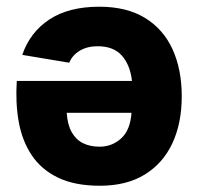

<svg xmlns="http://www.w3.org/2000/svg" viewBox="-20 -562 608 586"><path d="M382.8 -314.9H31.2Q26.9 -248.5 37.1 -190.7Q47.4 -132.8 76.4 -88.9Q105.5 -44.9 156.7 -20Q208 4.9 285.2 4.9Q366.2 4.9 421.9 -29.3Q477.5 -63.5 506.1 -124.8Q534.7 -186 534.7 -268.1Q534.7 -350.1 506.6 -411.6Q478.5 -473.1 422.6 -507.3Q366.7 -541.5 283.2 -541.5Q189.9 -541.5 130.9 -502.7Q71.8 -463.9 47.9 -394.5L191.4 -370.6Q200.2 -393.1 223.1 -407Q246.1 -420.9 277.8 -420.9Q326.7 -420.9 352.1 -392.1Q377.4 -363.3 382.8 -314.9ZM381.3 -217.8Q377.9 -165.5 350.1 -139.9Q322.3 -114.3 283.7 -114.3Q254.9 -114.3 233.4 -125Q211.9 -135.7 199 -158.4Q186 -181.2 183.6 -217.8Z"/></svg>

Font: Estedad-FD-VF Thin
Style: Regular
Weight: 100
Designer: Amin Abedi
Version: Version 5.0